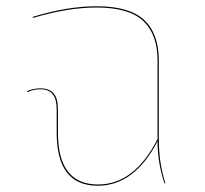

<svg xmlns="http://www.w3.org/2000/svg" viewBox="-20 -585 656 613"><path d="M505 0Q483 -65 483 -134Q409 8 292 8Q161 8 161 -161V-235Q161 -268 148.5 -284Q136 -300 108 -300Q88 -300 68 -291L66 -294Q88 -303 108 -303Q138 -303 151.5 -286.5Q165 -270 165 -236V-161Q165 4 293 4Q409 4 483 -141V-392Q483 -475 437.5 -518Q392 -561 288 -561Q197 -561 86 -528L84 -531Q195 -565 288 -565Q394 -565 440.5 -521Q487 -477 487 -392V-146Q487 -103 492 -69Q497 -35 508 0Z"/></svg>

Font: FiraGO Four
Style: Regular
Weight: 100
Designer: bBox Type
Foundry: bBox Type GmbH
Version: Version 1.001